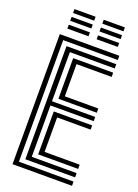

<svg xmlns="http://www.w3.org/2000/svg" viewBox="-177 -1037 799 1110"><g transform="rotate(20 222.0 -482.5)"><path d="M50 0V-800H416V-774H80V-26H416V0ZM170 -104V-368H406V-342H200V-130H416V-104ZM110 -52V-748H416V-722H140V-420H406V-394H140V-78H416V-52ZM170 -446V-696H416V-670H200V-472H406V-446ZM260 -941V-965H390V-941ZM80 -845V-869H210V-845ZM80 -893V-917H210V-893ZM80 -941V-965H210V-941ZM260 -845V-869H390V-845ZM260 -893V-917H390V-893Z"/></g></svg>

Font: Big Shoulders Inline Text Thin Black
Style: Regular
Weight: 900
Version: Version 2.002